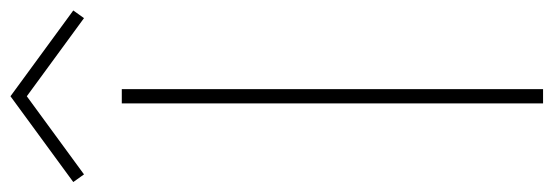

<svg xmlns="http://www.w3.org/2000/svg" viewBox="-412 -710 1083 376"><g transform="rotate(-90 130.0 -521.5)"><path d="M-38 -920 130 -1043 298 -920 283 -899 130 -1011 -23 -899ZM116 -825H144V0H116Z"/></g></svg>

Font: Spartan MB
Style: Regular
Weight: 250
Designer: Matt Bailey
Foundry: Matt Bailey
Version: Version 1.000